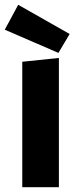

<svg xmlns="http://www.w3.org/2000/svg" viewBox="-44 -782 315 802"><path d="M49 0V-524L202 -540V0ZM200 -561 -24 -658 32 -762 247 -640Z"/></svg>

Font: Magra
Style: Bold
Weight: 600
Designer: Viviana Monsalve
Foundry: Viviana Monsalve
Version: Version 1.001